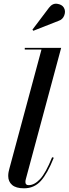

<svg xmlns="http://www.w3.org/2000/svg" viewBox="-20 -1009 372 1039"><path d="M296.5 -896 160.5 -842.5 155.5 -848.5 245 -967Q264 -992 289.2 -988.5Q314.5 -985 325 -968.5Q336.5 -950 328.2 -926.8Q320 -903.5 296.5 -896ZM271 -155.5Q237 -70 201 -30Q165 10 110 10Q66.5 10 45.5 -8.2Q24.5 -26.5 24.5 -56.5Q24.5 -68.5 26.5 -78.5Q28.5 -88.5 30.5 -95.5L204.5 -741H114V-750H311L120 -40.5Q117.5 -32 117.5 -24Q117.5 -7 135 -7Q166 -7 196.8 -39.8Q227.5 -72.5 262 -158Z"/></svg>

Font: Bodoni* 24pt Medium
Style: Italic
Weight: 500
Italic angle: -13°
Version: Version 2.3